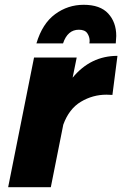

<svg xmlns="http://www.w3.org/2000/svg" viewBox="-20 -781 510 801"><path d="M192 0H14L122 -541H300L283 -457Q358 -548 470 -548L449 -385L424 -386Q367 -386 317.5 -356.5Q268 -327 244 -261ZM463 -600H353L354 -610Q354 -628 344 -642.5Q334 -657 309 -657Q262 -657 243 -600H132Q156.5 -682.5 209.8 -721.8Q263 -761 329 -761Q398 -761 431.5 -724.5Q465 -688 465 -631Z"/></svg>

Font: Argentum Novus
Style: Bold Italic
Weight: 700
Designer: Julieta Ulanovsky (font) & Cristiano Sobral (main changes)
Foundry: Julieta Ulanovsky (font) & Cristiano Sobral (main changes)
Version: Version 3.00;November 27, 2020;FontCreator 13.0.0.2655 64-bi